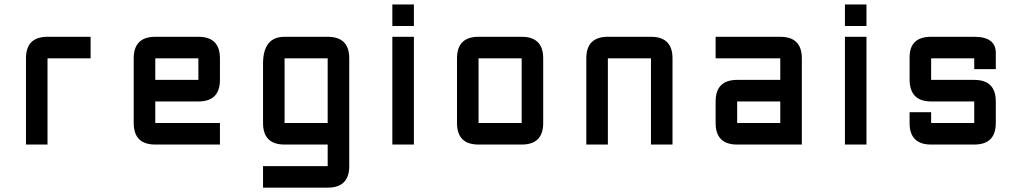

<svg xmlns="http://www.w3.org/2000/svg" viewBox="-20 -655 4630 870"><path d="M195.3 -488.3H390.6V-390.6H195.3V0H97.7V-390.6Q97.7 -488.3 195.3 -488.3Z M683.6 -488.3H878.9Q976.6 -488.3 976.6 -390.6V-293Q976.6 -195.3 878.9 -195.3H683.6V-97.7H976.6V0H683.6Q585.9 0 585.9 -97.7V-390.6Q585.9 -488.3 683.6 -488.3ZM878.9 -390.6H683.6V-293H878.9Z M1464.8 195.3H1171.9V97.7H1464.8V0H1269.5Q1171.9 0 1171.9 -97.7V-366.2Q1171.9 -488.3 1269.5 -488.3H1464.8Q1562.5 -488.3 1562.5 -390.6V97.7Q1562.5 195.3 1464.8 195.3ZM1269.5 -97.7H1464.8V-390.6H1269.5Z M1757.8 -488.3H1855.5V0H1757.8ZM1757.8 -537.1V-634.8H1855.5V-537.1Z M2343.8 0H2148.4Q2050.8 0 2050.8 -97.7V-390.6Q2050.8 -488.3 2148.4 -488.3H2343.8Q2441.4 -488.3 2441.4 -390.6V-97.7Q2441.4 0 2343.8 0ZM2343.8 -97.7V-390.6H2148.4V-97.7Z M2929.7 -390.6H2734.4V0H2636.7V-390.6Q2636.7 -488.3 2734.4 -488.3H2929.7Q3027.3 -488.3 3027.3 -390.6V0H2929.7Z M3613.3 0H3320.3Q3222.7 0 3222.7 -97.7V-195.3Q3222.7 -293 3320.3 -293H3515.6V-390.6H3222.7V-488.3H3515.6Q3613.3 -488.3 3613.3 -390.6ZM3320.3 -97.7H3515.6V-195.3H3320.3Z M3808.6 -488.3H3906.2V0H3808.6ZM3808.6 -537.1V-634.8H3906.2V-537.1Z M4101.6 -146.5H4199.2V-97.7H4394.5V-195.3H4199.2Q4101.6 -195.3 4101.6 -295.4V-395.5Q4101.6 -488.3 4199.2 -488.3H4394.5Q4492.2 -488.3 4492.2 -415V-341.8H4394.5V-390.6H4199.2V-293H4394.5Q4492.2 -293 4492.2 -195.3V-97.7Q4492.2 0 4394.5 0H4199.2Q4101.6 0 4101.6 -97.7Z"/></svg>

Font: BabelStone Zanabazar
Style: Regular
Weight: 400
Designer: Andrew West
Foundry: Andrew West
Version: Version 10.002;August 6, 2021